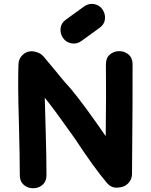

<svg xmlns="http://www.w3.org/2000/svg" viewBox="-20 -988 791 1008"><path d="M606 -4Q634 -6 653 -25.5Q672 -45 673 -73Q677 -516 676 -652Q675 -686 653.5 -703Q632 -720 604.5 -719.5Q577 -719 556.5 -701.5Q536 -684 536 -650Q538 -505 535 -273L487 -342Q377 -498 321 -556Q302 -579 264 -625Q226 -670 209 -691Q195 -707 176 -713Q163 -718 149 -719Q120 -720 99 -700Q78 -680 77 -651Q73 -550 79 -354Q84 -157 84 -69Q84 -41 98 -24.5Q112 -8 133 -2.5Q154 3 175 -2.5Q196 -8 210 -24.5Q224 -41 224 -69Q224 -160 220 -298Q216 -435 215 -475Q261 -419 372 -262Q474 -107 541 -28Q567 3 606 -4ZM357 -760Q386 -756 409 -774L503 -842Q528 -860 531 -887.5Q534 -915 518 -938.5Q502 -962 472 -967Q444 -971 420 -953L326 -885Q301 -867 298 -839.5Q295 -812 311 -788.5Q327 -765 357 -760Z"/></svg>

Font: Balsamiq Sans
Style: Bold
Weight: 700
Designer: Michael Angeles
Foundry: Balsamiq SRL
Version: Version 1.020; ttfautohint (v1.8.4.7-5d5b);gftools[0.9.26]